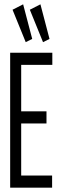

<svg xmlns="http://www.w3.org/2000/svg" viewBox="-20 -868 290 888"><path d="M27 0V-624H222V-568H78V-353H195V-297H78V-56H221V0ZM99 -673 38 -823 87 -848 129 -688ZM179 -673 118 -823 167 -848 209 -688Z"/></svg>

Font: Inconsolata UltraCondensed
Style: Regular
Weight: 400
Width: 1
Monospace: yes
Designer: Raph Levien, Cyreal, Brenton Simpson
Foundry: Raph Levien, Cyreal, Google
Version: Version 3.000; ttfautohint (v1.8.2.53-6de2)